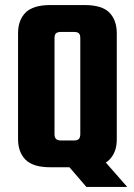

<svg xmlns="http://www.w3.org/2000/svg" viewBox="-20 -656 525 753"><path d="M252.4 0H177.7Q109.9 0 80.3 -29.5Q50.8 -59.1 50.8 -110.8V-524.9Q50.8 -577.1 80.3 -606.7Q109.9 -636.2 177.7 -636.2H311.5Q379.9 -636.2 408.9 -606.7Q438 -577.1 438 -524.9V-110.8Q438.5 -59.6 409.2 -29.8Q403.3 -23.9 395 -18.6L479 77.1H318.8ZM294.9 -129.9V-505.9Q294.9 -520 289.3 -525.4Q283.7 -530.8 268.6 -530.8H220.7Q205.6 -530.8 199.7 -525.4Q193.8 -520 193.8 -505.9V-129.9Q193.8 -117.2 199.7 -111.1Q205.6 -105 220.7 -105H268.6Q283.7 -105 289.3 -111.1Q294.9 -117.2 294.9 -129.9Z"/></svg>

Font: Akaash Gobhi
Style: Regular
Weight: 400
Designer: Kulbir Singh Thind, MD
Foundry: Punjab Online
Version: Version 1.200